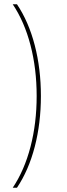

<svg xmlns="http://www.w3.org/2000/svg" viewBox="-20 -762 316 906"><path d="M40 -742H60Q115 -660 144 -548.5Q173 -437 173 -309Q173 -181 144 -69.5Q115 42 60 124H40Q95 42 124 -69.5Q153 -181 153 -309Q153 -437 124 -548.5Q95 -660 40 -742Z"/></svg>

Font: Alexandria Thin
Style: Regular
Weight: 250
Designer: Mohamed Gaber
Foundry: Kief Type Foundry
Version: Version 5.100